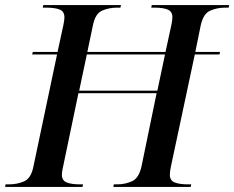

<svg xmlns="http://www.w3.org/2000/svg" viewBox="-41 -734 920 754"><path d="M-21 0 -19 -10H-6Q27 -10 54 -22Q81 -34 90 -79L183 -520H85L88 -530H185L208 -636Q212 -655 212 -666Q212 -689 193.5 -696.5Q175 -704 140 -704H127L129 -714H434L432 -704H419Q386 -704 359.5 -692Q333 -680 324 -635L302 -530H609L632 -636Q636 -655 636 -666Q636 -689 617.5 -696.5Q599 -704 566 -704H553L555 -714H859L857 -704H844Q811 -704 784 -692Q757 -680 747 -633L726 -530H823L821 -520H724L630 -79Q626 -60 626 -48Q626 -25 645 -17.5Q664 -10 698 -10H710L708 0H404L406 -10H419Q451 -10 478 -22.5Q505 -35 515 -82L574 -368H267L206 -76Q202 -59 202 -48Q202 -25 221 -17.5Q240 -10 272 -10H285L283 0ZM270 -378H577L607 -520H300Z"/></svg>

Font: Noto Serif Display Medium
Style: Italic
Weight: 500
Italic angle: -12°
Designer: Monotype Design Team
Foundry: Monotype Imaging Inc.
Version: Version 2.009